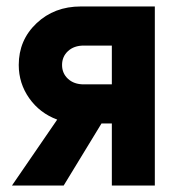

<svg xmlns="http://www.w3.org/2000/svg" viewBox="-20 -574 553 594"><path d="M326 -313V-433H239Q209 -433 190.5 -416Q172 -399 172 -373Q172 -347 190.5 -330Q209 -313 239 -313ZM17 0 157 -204Q103 -224 70.5 -270Q38 -316 38 -373Q38 -450 93 -502Q148 -554 230 -554H459V0H326V-192H294L177 0Z"/></svg>

Font: Involve
Style: Bold
Weight: 700
Designer: Stefan Peev
Foundry: Context Ltd.
Version: Version 1.001